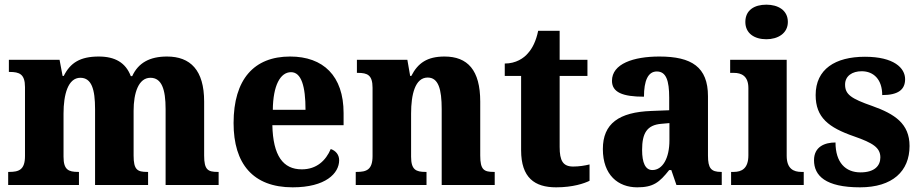

<svg xmlns="http://www.w3.org/2000/svg" viewBox="-20 -792 3942 822"><path d="M15 0H318V-56H315C273 -56 252 -65 252 -121V-306C252 -387 271 -459 324 -459C372 -459 387 -410 387 -325V0H614V-56H610C568 -56 552 -65 552 -126V-318C552 -394 573 -459 624 -459C672 -459 689 -410 689 -325V0H916V-56H912C870 -56 854 -65 854 -126V-357C854 -492 795 -550 695 -550C621 -550 572 -523 546 -466H540C518 -524 472 -550 403 -550C323 -550 281 -523 253 -467H248L235 -536H18V-484H21C63 -484 87 -475 87 -419V-124C87 -65 61 -56 19 -56H15Z M1233 10C1374 10 1432 -50 1432 -106C1432 -130 1417 -147 1396 -154C1375 -105 1336 -67 1272 -67C1192 -67 1149 -125 1146 -256H1451V-308C1451 -467 1364 -550 1222 -550C1068 -550 980 -453 980 -265C980 -91 1063 10 1233 10ZM1288 -322H1148C1149 -426 1180 -483 1226 -483C1270 -483 1288 -423 1288 -322Z M1503 0H1806V-56H1802C1761 -56 1740 -65 1740 -121V-306C1740 -387 1757 -460 1811 -460C1857 -460 1871 -410 1871 -325V0H2098V-56H2094C2052 -56 2036 -65 2036 -126V-357C2036 -492 1982 -550 1883 -550C1809 -550 1769 -522 1741 -467H1736L1724 -536H1508V-480H1512C1553 -480 1575 -471 1575 -416V-124C1575 -65 1549 -56 1507 -56H1503Z M2361 10C2433 10 2482 -7 2504 -18V-88C2484 -83 2459 -79 2434 -79C2390 -79 2376 -104 2376 -163V-467H2495V-536H2376V-660H2284C2275 -616 2259 -585 2241 -565C2223 -543 2189 -520 2141 -520V-467H2211V-149C2211 -31 2269 10 2361 10Z M2708 10C2777 10 2803 -11 2845 -64H2854L2876 0H3070V-56H3067C3024 -56 3011 -72 3011 -126V-380C3011 -505 2941 -550 2803 -550C2692 -550 2600 -519 2600 -446C2600 -397 2645 -378 2737 -378C2737 -446 2754 -486 2792 -486C2832 -486 2845 -447 2845 -374V-320L2769 -317C2630 -312 2561 -263 2561 -154C2561 -42 2627 10 2708 10ZM2773 -64C2743 -64 2729 -95 2729 -150C2729 -221 2749 -257 2812 -262L2846 -265V-191C2846 -115 2817 -64 2773 -64Z M3261 -624C3310 -624 3353 -649 3353 -698C3353 -749 3310 -772 3261 -772C3210 -772 3171 -749 3171 -698C3171 -649 3210 -624 3261 -624ZM3110 0H3421V-56H3411C3378 -56 3348 -69 3348 -125V-536H3106V-480H3122C3154 -480 3184 -467 3184 -415V-127C3184 -70 3155 -56 3121 -56H3110Z M3662 10C3801 10 3874 -59 3874 -167C3874 -263 3810 -304 3715 -338C3623 -370 3598 -388 3598 -430C3598 -467 3629 -487 3669 -487C3721 -487 3757 -451 3757 -385C3825 -385 3855 -408 3855 -453C3855 -501 3807 -549 3683 -549C3556 -549 3472 -496 3472 -385C3472 -289 3527 -246 3637 -208C3717 -180 3749 -160 3749 -118C3749 -83 3725 -54 3664 -54C3600 -54 3557 -96 3557 -182C3511 -182 3465 -164 3465 -106C3465 -40 3514 10 3662 10Z"/></svg>

Font: Noto Serif Tamil SemiCondensed ExtraBold
Style: Italic
Weight: 800
Width: 4
Italic angle: -12°
Designer: Indian Type Foundry, Tom Grace, and the Monotype Design Team
Foundry: Monotype Imaging Inc.
Version: Version 2.003